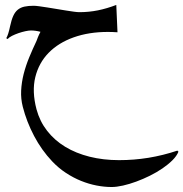

<svg xmlns="http://www.w3.org/2000/svg" viewBox="-20 -436 743 778"><path d="M703.1 178.7Q696.3 195.8 679 213.1Q661.6 230.5 638.4 246.3Q615.2 262.2 587.6 275.9Q560.1 289.6 532.2 299.8Q504.4 310.1 478.5 315.9Q452.6 321.8 432.1 321.8Q402.8 321.8 371.3 315.7Q339.8 309.6 308.3 296.9Q276.9 284.2 247.1 264.6Q217.3 245.1 191.4 217.8Q148.4 172.4 118.2 115Q87.9 57.6 72.3 -3.4Q64 -35.6 65.7 -69.1Q67.4 -102.5 75.9 -136.2Q84.5 -169.9 98.4 -203.6Q112.3 -237.3 127.9 -270Q130.4 -276.9 133.8 -285.6Q137.2 -294.4 144 -307.1Q124 -312.5 105.5 -312.5Q96.7 -312.5 83 -309.6Q69.3 -306.6 55.2 -301.8Q41 -296.9 28.8 -290.8Q16.6 -284.7 10.7 -277.8L5.4 -281.2Q13.7 -294.9 21 -330.1Q26.4 -355.5 33.7 -371.6Q41 -387.7 52.2 -396.7Q63.5 -405.8 79.1 -409.2Q94.7 -412.6 116.2 -412.6Q124.5 -412.6 139.2 -410.6Q153.8 -408.7 171.6 -405.8Q189.5 -402.8 209 -399.7Q228.5 -396.5 246.3 -393.6Q264.2 -390.6 278.8 -388.7Q293.5 -386.7 301.8 -386.7Q339.8 -386.7 376.5 -394Q413.1 -401.4 451.2 -416L456.1 -305.2Q435.5 -306.6 417 -306.6Q340.3 -306.6 278.6 -284.7Q216.8 -262.7 177 -221.9Q137.2 -181.2 123 -123.3Q108.9 -65.4 127.9 6.8Q141.1 55.7 170.9 94Q200.7 132.3 244.1 158.7Q287.6 185.1 343 199Q398.4 212.9 462.4 212.9Q522.5 212.9 581.5 203.4Q640.6 193.8 698.7 174.3Z"/></svg>

Font: XB Khoramshahr
Style: Oblique
Weight: 400
Italic angle: 12°
Designer: Behnam
Foundry: Irmug
Version: Version 8.005 2009